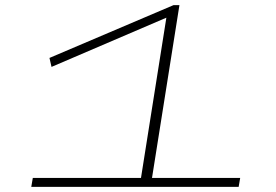

<svg xmlns="http://www.w3.org/2000/svg" viewBox="-20 -729 1075 749"><path d="M102 0 108 -35H530L629 -660L181 -468L173 -503L657 -709H680L573 -35H917L911 0Z"/></svg>

Font: Georama ExtraExtended ExtraLight
Style: Italic
Weight: 200
Width: 8
Italic angle: -9°
Designer: Jean-Baptiste Levee
Foundry: Production Type
Version: Version 1.000